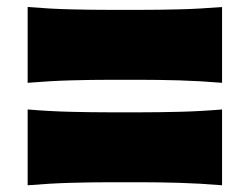

<svg xmlns="http://www.w3.org/2000/svg" viewBox="-20 -640 727 559"><path d="M60.5 -398.9V-619.6Q125 -614.3 185.3 -612.8Q245.6 -611.3 298.8 -611.3H388.7Q441.9 -611.3 502 -612.8Q562 -614.3 626.5 -619.6V-398.9Q562 -404.3 502 -406Q441.9 -407.7 388.7 -407.7H298.8Q245.6 -407.7 185.3 -406Q125 -404.3 60.5 -398.9ZM60.5 -100.6V-321.3Q125 -315.9 185.3 -314.5Q245.6 -313 298.8 -313H388.7Q441.9 -313 502 -314.5Q562 -315.9 626.5 -321.3V-100.6Q562 -106 502 -107.7Q441.9 -109.4 388.7 -109.4H298.8Q245.6 -109.4 185.3 -107.7Q125 -106 60.5 -100.6Z"/></svg>

Font: Pinar-FD Black
Style: Regular
Weight: 900
Designer: Amin Abedi
Version: Version 3.000